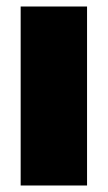

<svg xmlns="http://www.w3.org/2000/svg" viewBox="-20 -570 331 590"><path d="M43.5 0V-550H247.5V0Z"/></svg>

Font: Encode Sans SemiCondensed Black
Style: Regular
Weight: 900
Width: 4
Designer: Multiple Designers
Foundry: Impallari Type
Version: Version 2.000